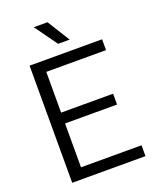

<svg xmlns="http://www.w3.org/2000/svg" viewBox="-170 -1043 923 1140"><g transform="rotate(-20 291.5 -473.0)"><path d="M84.5 0V-740H542.5V-671.5H165V-414H493.5V-345.5H165V-68.5H547.5V0ZM288 -804 186 -946H272.5L361 -804Z"/></g></svg>

Font: Encode Sans
Style: Regular
Weight: 400
Designer: Multiple Designers
Foundry: Impallari Type
Version: Version 3.002; ttfautohint (v1.8.3) -l 8 -r 50 -G 200 -x 14 